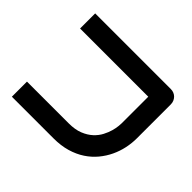

<svg xmlns="http://www.w3.org/2000/svg" viewBox="-154 -920 1141 1141"><g transform="rotate(-45 416.5 -350.0)"><path d="M759.8 -64Q759.8 -50.3 754.9 -38.6Q750 -26.9 741.2 -18.3Q732.4 -9.8 720.7 -4.9Q709 0 695.8 0H409.7Q369.1 0 327.6 -8.8Q286.1 -17.6 247.3 -35.9Q208.5 -54.2 174.3 -82.5Q140.1 -110.8 114.5 -149.7Q88.9 -188.5 74.2 -238.5Q59.6 -288.6 59.6 -350.1V-700.2H186.5V-350.1Q186.5 -296.4 201.4 -259.3Q216.3 -222.2 239.3 -197.3Q262.2 -172.4 289.6 -158.2Q316.9 -144 341.6 -137.2Q366.2 -130.4 385 -128.7Q403.8 -127 409.7 -127H632.8V-700.2H759.8Z"/></g></svg>

Font: Audiowide
Style: Regular
Weight: 400
Designer: Astigmatic (AOETI)
Foundry: Astigmatic (AOETI)
Version: Version 1.002